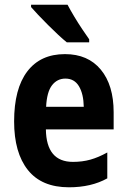

<svg xmlns="http://www.w3.org/2000/svg" viewBox="-20 -786 539 816"><path d="M256 -556Q354 -556 408.5 -490Q463 -424 463 -309V-236H175Q177 -98 290 -98Q330 -98 364 -107.5Q398 -117 436 -138V-28Q368 10 273 10Q157 10 98.5 -63.5Q40 -137 40 -270Q40 -409 96 -482.5Q152 -556 256 -556ZM258 -452Q223 -452 201 -423.5Q179 -395 176 -332H336Q335 -387 315.5 -419.5Q296 -452 258 -452ZM267 -766Q278 -745 295 -716.5Q312 -688 329.5 -662Q347 -636 359 -619V-606H264Q249 -618 228 -637.5Q207 -657 184.5 -679.5Q162 -702 142.5 -722.5Q123 -743 112 -756V-766Z"/></svg>

Font: Noto Sans Lao Condensed
Style: Bold
Weight: 700
Width: 3
Designer: Monotype Design Team
Foundry: Monotype Imaging Inc.
Version: Version 2.003; ttfautohint (v1.8.4.7-5d5b)